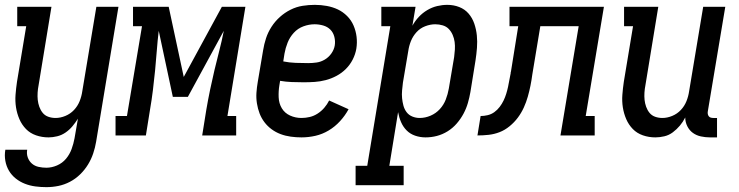

<svg xmlns="http://www.w3.org/2000/svg" viewBox="-23 -558 3043 791"><path d="M168 213Q145 213 122.5 210Q100 207 79.5 199Q59 191 42 177.5Q25 164 14 145.5Q3 127 -1 104.5Q-5 82 -1 59H89Q86 76 91.5 91Q97 106 108.5 116Q120 126 136 129.5Q152 133 168 133Q190 133 212 123.5Q234 114 249 96Q264 78 272 56Q280 34 284 12L298 -69Q288 -53 275.5 -38Q263 -23 247 -12Q231 -1 212.5 3.5Q194 8 177 8Q150 8 125.5 -0.5Q101 -9 84 -26.5Q67 -44 57 -67Q47 -90 43 -115.5Q39 -141 41 -167.5Q43 -194 47 -221L85 -450H48V-530H189L136 -207Q133 -192 132 -176.5Q131 -161 132.5 -146.5Q134 -132 139 -118Q144 -104 153 -93Q162 -82 176 -77Q190 -72 206 -72Q226 -72 246.5 -80.5Q267 -89 282 -105Q297 -121 305 -141Q313 -161 316 -182L374 -530H465L373 26Q369 50 361 74Q353 98 339.5 120Q326 142 307 160.5Q288 179 265 191Q242 203 217.5 208Q193 213 168 213Z M453 0V-80H500L562 -450H525V-530H672L734 -241L891 -530H988L914 -80H950V0H810L827 -106Q834 -147 842.5 -188Q851 -229 860.5 -269Q870 -309 880.5 -349.5Q891 -390 899 -431L751 -159H689L631 -431Q626 -390 623 -349.5Q620 -309 616 -268.5Q612 -228 607 -187Q602 -146 595 -106L578 0Z M1219 8Q1197 8 1175 5Q1153 2 1133 -5.5Q1113 -13 1096 -25.5Q1079 -38 1066.5 -54.5Q1054 -71 1046.5 -90.5Q1039 -110 1035.5 -132Q1032 -154 1033.5 -176Q1035 -198 1039 -221L1061 -351Q1065 -376 1073 -400.5Q1081 -425 1095.5 -447.5Q1110 -470 1130 -488Q1150 -506 1174 -518Q1198 -530 1223.5 -534Q1249 -538 1274 -538Q1299 -538 1323.5 -533.5Q1348 -529 1369 -519Q1390 -509 1407 -492Q1424 -475 1433.5 -453Q1443 -431 1446 -406.5Q1449 -382 1445 -357Q1441 -334 1430 -312.5Q1419 -291 1402 -274Q1385 -257 1363.5 -245.5Q1342 -234 1319 -228Q1296 -222 1273.5 -220.5Q1251 -219 1228 -219Q1203 -219 1178.5 -220Q1154 -221 1131 -225L1128 -207Q1124 -183 1125 -157.5Q1126 -132 1138 -112Q1150 -92 1172 -82Q1194 -72 1219 -72Q1236 -72 1253 -76Q1270 -80 1285.5 -90Q1301 -100 1313 -114Q1325 -128 1333 -144L1413 -108Q1399 -82 1378 -59Q1357 -36 1331 -20.5Q1305 -5 1276.5 1.5Q1248 8 1219 8ZM1247 -298Q1264 -298 1281.5 -300.5Q1299 -303 1315 -312.5Q1331 -322 1342 -337.5Q1353 -353 1356 -370Q1359 -388 1354.5 -406Q1350 -424 1338 -436Q1326 -448 1308.5 -453Q1291 -458 1273 -458Q1250 -458 1227 -449.5Q1204 -441 1187.5 -423Q1171 -405 1162 -382.5Q1153 -360 1149 -337L1144 -305Q1169 -300 1195 -299Q1221 -298 1247 -298Z M1442 205V125H1490L1585 -450H1548V-530H1689L1676 -452Q1687 -472 1702.5 -488.5Q1718 -505 1737.5 -516.5Q1757 -528 1778 -533Q1799 -538 1820 -538Q1846 -538 1869 -529Q1892 -520 1907.5 -502Q1923 -484 1931 -460.5Q1939 -437 1941.5 -412Q1944 -387 1942 -361Q1940 -335 1936 -309L1915 -179Q1911 -156 1904.5 -133.5Q1898 -111 1886.5 -89.5Q1875 -68 1858.5 -49Q1842 -30 1821 -17Q1800 -4 1777 2Q1754 8 1730 8Q1708 8 1687.5 1Q1667 -6 1652.5 -20.5Q1638 -35 1629.5 -54.5Q1621 -74 1617 -96L1581 125H1640V205ZM1706 -72Q1729 -72 1751 -81.5Q1773 -91 1789 -108.5Q1805 -126 1813.5 -148Q1822 -170 1826 -193L1848 -323Q1850 -338 1851 -354Q1852 -370 1850 -385Q1848 -400 1842 -414Q1836 -428 1826 -438.5Q1816 -449 1801 -453.5Q1786 -458 1770 -458Q1750 -458 1729 -450Q1708 -442 1693 -425.5Q1678 -409 1670 -389Q1662 -369 1659 -348L1637 -218Q1635 -202 1633.5 -185.5Q1632 -169 1633.5 -153.5Q1635 -138 1639 -123Q1643 -108 1652 -96Q1661 -84 1675.5 -78Q1690 -72 1706 -72Z M1944 0 1957 -80Q1971 -80 1986 -83.5Q2001 -87 2013.5 -96Q2026 -105 2035.5 -117.5Q2045 -130 2051.5 -143.5Q2058 -157 2062.5 -171.5Q2067 -186 2070 -200Q2073 -214 2075.5 -228.5Q2078 -243 2081 -257Q2081 -259 2081 -260.5Q2081 -262 2082 -263L2112 -450H2076V-530H2465L2390 -80H2427V0H2286L2361 -450H2203L2170 -251Q2167 -228 2162.5 -205.5Q2158 -183 2151.5 -160Q2145 -137 2135 -115Q2125 -93 2110.5 -73.5Q2096 -54 2076.5 -38Q2057 -22 2035 -13.5Q2013 -5 1990 -2.5Q1967 0 1944 0Z M2677 8Q2650 8 2625.5 -0.5Q2601 -9 2584 -26.5Q2567 -44 2557 -67Q2547 -90 2543 -115.5Q2539 -141 2541 -167.5Q2543 -194 2547 -221L2585 -450H2548V-530H2689L2636 -207Q2633 -192 2632 -176.5Q2631 -161 2632.5 -146.5Q2634 -132 2639 -118Q2644 -104 2653 -93Q2662 -82 2676 -77Q2690 -72 2706 -72Q2726 -72 2746.5 -80.5Q2767 -89 2782 -105Q2797 -121 2805 -141Q2813 -161 2816 -182L2874 -530H2965L2893 -99Q2892 -93 2893 -88Q2894 -83 2897 -79Q2900 -75 2905 -73.5Q2910 -72 2916 -72H2931V8H2902Q2883 8 2864.5 4Q2846 0 2831.5 -10.5Q2817 -21 2808.5 -38Q2800 -55 2800 -74Q2791 -56 2778 -40.5Q2765 -25 2749 -13Q2733 -1 2714 3.5Q2695 8 2677 8Z"/></svg>

Font: Iosevka Slab Medium
Style: Italic
Weight: 500
Italic angle: -9°
Monospace: yes
Designer: Belleve Invis
Foundry: Belleve Invis
Version: Version 11.1.0; ttfautohint (v1.8.3)